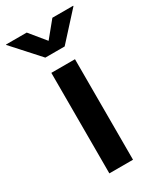

<svg xmlns="http://www.w3.org/2000/svg" viewBox="-245 -819 741 886"><g transform="rotate(-30 126.0 -376.5)"><path d="M63 0V-535.6H189V0ZM57.6 -753.4 126 -669.9 194.3 -753.4H305.2V-751L177.2 -610.4H74.2L-52.7 -751V-753.4Z"/></g></svg>

Font: Inter 20pt SemiBold
Style: Regular
Weight: 600
Version: Version 4.001;git-66647c0bb